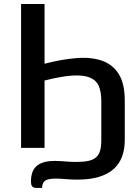

<svg xmlns="http://www.w3.org/2000/svg" viewBox="-20 -740 683 961"><path d="M85.5 -720V0H203V-337C259.7 -351.3 306.3 -359.6 343 -361.8C379.7 -363.9 408.7 -360.6 430 -351.7C451.3 -342.9 466.2 -328.7 474.5 -309.2C482.8 -289.7 487 -265.5 487 -236.5V-39C487 -18 485.1 -0.5 481.2 13.5C477.4 27.5 470.7 38.8 461 47.3C451.3 55.8 438.4 61.8 422.3 65.3C406.1 68.8 385.8 70.5 361.5 70.5C341.8 70.5 323.3 69.7 306 68C288.7 66.3 271.2 65.5 253.5 65.5C230.5 65.5 211.4 68 196.3 73C181.1 78 169 85 160 94C151 103 144.6 113.8 140.8 126.3C136.9 138.8 135 152.5 135 167.5C135 171.5 135.3 175.5 135.8 179.5C136.3 183.5 137.3 187 139 190C140.7 193 143.2 195.5 146.5 197.5C149.8 199.5 154.3 200.5 160 200.5H190.5C191.2 182.8 196.4 170.7 206.3 164C216.1 157.3 233.2 154 257.5 154C274.5 154 291.7 154.8 309 156.5C326.3 158.2 345.7 159 367 159C408.7 159 444.5 154.5 474.5 145.5C504.5 136.5 529.1 123.5 548.3 106.5C567.4 89.5 581.6 68.8 590.8 44.3C599.9 19.8 604.5 -8 604.5 -39V-236.5C604.5 -293.2 594.4 -337.5 574.3 -369.5C554.1 -401.5 526.1 -423.7 490.3 -436.2C454.4 -448.7 412 -453.1 363 -449.2C314 -445.4 260.7 -436 203 -421V-720Z"/></svg>

Font: Lato Semibold
Style: Regular
Weight: 600
Designer: Lukasz Dziedzic
Foundry: tyPoland Lukasz Dziedzic
Version: Version 2.006; 2014-01-15